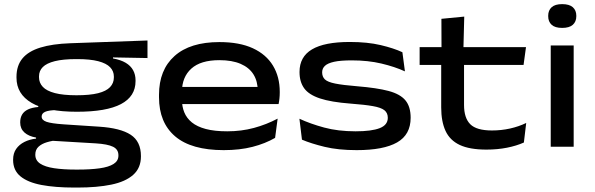

<svg xmlns="http://www.w3.org/2000/svg" viewBox="-20 -694 2814 908"><path d="M343.5 -165.5Q201 -165.5 129.5 -207.5Q58 -249.5 58 -326.5V-330.5Q58 -383.5 86 -417.5Q114 -451.5 170.8 -469Q227.5 -486.5 312.5 -489.5L677.5 -502.5V-419.5L514.5 -422.5V-417.5Q551 -411 574.5 -397Q598 -383 609.5 -362Q621 -341 621 -314V-310.5Q621 -238 552.2 -201.8Q483.5 -165.5 343.5 -165.5ZM339 108H348Q408 108 451 102Q494 96 517 81.5Q540 67 540 42V40Q540 12.5 514.5 0Q489 -12.5 433 -16L222 -28.5L259 -32Q227.5 -29 202.2 -21.5Q177 -14 162 0Q147 14 147 37V38Q147 64.5 170 79.8Q193 95 236 101.5Q279 108 339 108ZM331 193Q241.5 193 176.5 180.8Q111.5 168.5 76.8 140Q42 111.5 42 62.5V61Q42 31 56.5 10.2Q71 -10.5 95.5 -22.8Q120 -35 150.5 -38.5V-43.5Q115.5 -49.5 95.5 -67.5Q75.5 -85.5 75.5 -115V-115.5Q75.5 -137 84.5 -152.2Q93.5 -167.5 112.5 -176.5Q131.5 -185.5 161 -188V-203L294 -172L247.5 -173.5Q209 -172.5 193 -165Q177 -157.5 177 -143V-142.5Q177 -126 199.8 -118Q222.5 -110 280.5 -106L448 -95Q549.5 -88.5 598 -56.8Q646.5 -25 646.5 44V45.5Q646.5 100.5 609.8 133Q573 165.5 506 179.2Q439 193 347 193ZM341.5 -243.5Q405 -243.5 443.8 -253.2Q482.5 -263 500.5 -282Q518.5 -301 518.5 -327.5V-332Q518.5 -357.5 500.8 -376Q483 -394.5 444.8 -404.5Q406.5 -414.5 345.5 -414.5H341Q278.5 -414.5 239.5 -404.8Q200.5 -395 182.5 -377Q164.5 -359 164.5 -333V-328.5Q164.5 -302.5 182.5 -283.2Q200.5 -264 239.5 -253.8Q278.5 -243.5 341.5 -243.5Z M1038 16Q885 16 808.5 -49Q732 -114 732 -234V-245.5Q732 -363.5 805.5 -429.2Q879 -495 1017.5 -495Q1112.5 -495 1175.8 -465.8Q1239 -436.5 1271 -383.5Q1303 -330.5 1303 -259.5V-256.5Q1303 -242.5 1301.5 -228Q1300 -213.5 1297.5 -202H1195.5Q1197.5 -215.5 1198.2 -232Q1199 -248.5 1199 -263.5Q1199 -309.5 1178.8 -342Q1158.5 -374.5 1118 -392Q1077.5 -409.5 1017.5 -409.5Q929 -409.5 884.8 -369.5Q840.5 -329.5 840.5 -260V-252V-240.5V-222Q840.5 -190 851.5 -162.8Q862.5 -135.5 887.2 -115.2Q912 -95 953.2 -84Q994.5 -73 1055 -73Q1121.5 -73 1180.8 -89Q1240 -105 1293 -133L1281 -42Q1234.5 -15 1174.2 0.5Q1114 16 1038 16ZM781.5 -202V-283H1277V-202Z M1667 16Q1579.5 16 1515.5 0.5Q1451.5 -15 1408 -33.5L1396 -132.5Q1447.5 -108.5 1513 -90.8Q1578.5 -73 1661.5 -73Q1737.5 -73 1775.8 -88Q1814 -103 1814 -137Q1814 -160 1797.8 -172.8Q1781.5 -185.5 1743.2 -192.2Q1705 -199 1638 -204Q1546 -211 1493.2 -228.5Q1440.5 -246 1418.5 -276.5Q1396.5 -307 1396.5 -353V-354Q1396.5 -425.5 1455.5 -460.5Q1514.5 -495.5 1634 -495.5Q1717.5 -495.5 1780 -480.8Q1842.5 -466 1883 -447L1895 -356.5Q1847 -378.5 1783.8 -393.5Q1720.5 -408.5 1643 -408.5Q1590.5 -408.5 1560 -401.8Q1529.5 -395 1516.5 -382.5Q1503.5 -370 1503.5 -352Q1503.5 -331 1516.5 -318.5Q1529.5 -306 1565.5 -298.8Q1601.5 -291.5 1670 -286Q1762.5 -278.5 1817.8 -263.8Q1873 -249 1897.5 -219.2Q1922 -189.5 1922 -137Q1922 -57 1858 -20.5Q1794 16 1667 16Z M2280.5 13.5Q2201 13.5 2154.2 -8.5Q2107.5 -30.5 2087 -75Q2066.5 -119.5 2066.5 -186V-419H2174.5V-197.5Q2174.5 -136 2204 -106.5Q2233.5 -77 2306.5 -77Q2350.5 -77 2392 -86.2Q2433.5 -95.5 2468.5 -112.5L2457.5 -20Q2423 -4.5 2377.8 4.5Q2332.5 13.5 2280.5 13.5ZM1964.5 -387V-471H2467.5L2456 -387ZM2068 -461 2067.5 -605 2175.5 -615.5 2171.5 -461Z M2584.5 0V-479H2693V0ZM2638.5 -562Q2605 -562 2588.8 -576.8Q2572.5 -591.5 2572.5 -617.5V-619.5Q2572.5 -645 2588.8 -659.8Q2605 -674.5 2638.5 -674.5Q2672.5 -674.5 2689 -659.8Q2705.5 -645 2705.5 -619.5V-617.5Q2705.5 -591.5 2689 -576.8Q2672.5 -562 2638.5 -562Z"/></svg>

Font: Anek Latin Expanded Medium
Style: Regular
Weight: 500
Width: 7
Designer: Yesha Goshar
Foundry: Ek Type
Version: Version 1.003